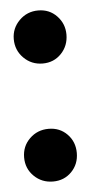

<svg xmlns="http://www.w3.org/2000/svg" viewBox="-42 -502 251 530"><g transform="rotate(-5 83.5 -237.0)"><path d="M84 -474Q115 -474 135.5 -452.5Q156 -431 156 -401Q156 -370 135.5 -348.5Q115 -327 84 -327Q53 -327 31.5 -348.5Q10 -370 10 -401Q10 -431 31.5 -452.5Q53 -474 84 -474ZM84 -146Q115 -146 135.5 -125Q156 -104 156 -73Q156 -42 135.5 -21Q115 0 84 0Q53 0 31.5 -21Q10 -42 10 -73Q10 -104 31.5 -125Q53 -146 84 -146Z"/></g></svg>

Font: Palanquin Dark
Style: Regular
Weight: 400
Designer: Pria Ravichandran
Version: Version 1.001